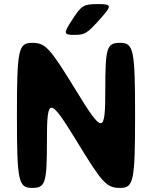

<svg xmlns="http://www.w3.org/2000/svg" viewBox="-20 -921 746 941"><path d="M642 -356C642 -678 635 -711 569 -711C503 -711 496 -689 496 -477C496 -264 483 -264 353 -477C223 -689 203 -711 137 -711C70 -711 63 -678 63 -356C63 -33 70 0 137 0C203 0 210 -22 210 -234C210 -446 223 -446 353 -234C482 -22 502 0 569 0C635 0 642 -33 642 -356ZM335 -826C290 -757 291 -750 344 -750C396 -750 407 -757 469 -826C530 -894 529 -901 460 -901C390 -901 379 -894 335 -826Z"/></svg>

Font: Asimov Print
Style: A
Weight: 500
Designer: Google
Version: Version 2.000980: 2014